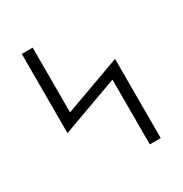

<svg xmlns="http://www.w3.org/2000/svg" viewBox="-171 -863 942 991"><g transform="rotate(-30 300.0 -367.5)"><path d="M437 0V-386L98 -263V-735H163V-349L502 -472V0Z"/></g></svg>

Font: Iosevka Curly Slab LtEx
Style: Regular
Weight: 300
Width: 7
Monospace: yes
Designer: Belleve Invis
Foundry: Belleve Invis
Version: Version 11.1.0; ttfautohint (v1.8.3)